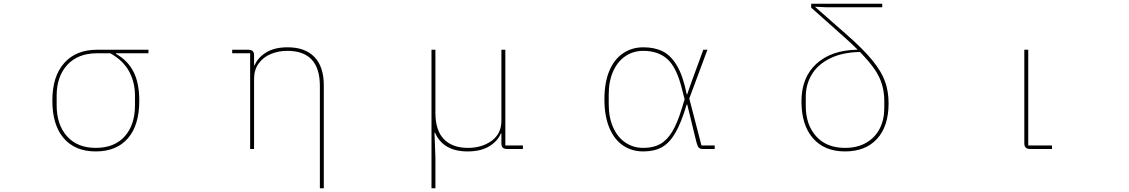

<svg xmlns="http://www.w3.org/2000/svg" viewBox="-20 -797 6040 1027"><path d="M260 -259Q260 -389 323.5 -460Q387 -531 499 -531H774V-512H600V-509Q663 -474 694 -413.5Q725 -353 725 -259Q725 -127 664 -57Q603 13 492 13Q382 13 321 -57.5Q260 -128 260 -259ZM702 -234V-285Q702 -358 670 -416Q638 -474 570 -512H499Q397 -512 340 -450Q283 -388 283 -285V-234Q283 -130 338.5 -68Q394 -6 492 -6Q592 -6 647 -67.5Q702 -129 702 -234Z M1691 -337Q1691 -525 1517 -525Q1470 -525 1429.5 -508.5Q1389 -492 1364 -458Q1339 -424 1339 -375V0H1318V-512H1222V-531H1307Q1324 -531 1331.5 -524Q1339 -517 1339 -501V-448H1342Q1360 -490 1404.5 -517Q1449 -544 1518 -544Q1612 -544 1662 -492Q1712 -440 1712 -341V210H1691Z M2288 210V-531H2309V-194Q2309 -99 2354.5 -52.5Q2400 -6 2483 -6Q2558 -6 2610 -44Q2662 -82 2662 -151V-531H2683V-19H2777V0H2694Q2677 0 2669.5 -7Q2662 -14 2662 -30V-83H2659Q2642 -42 2597 -14.5Q2552 13 2481 13Q2351 13 2307 -87H2304L2309 46V210Z M3213 -266Q3213 -356 3239.5 -418.5Q3266 -481 3313.5 -512.5Q3361 -544 3421 -544Q3482 -544 3525.5 -522Q3569 -500 3601.5 -445Q3634 -390 3653 -293H3656L3680 -362L3742 -531H3764L3667 -270L3732 -19H3803V0H3741Q3725 0 3718 -7Q3711 -14 3705 -37L3656 -238H3653Q3624 -140 3592 -85.5Q3560 -31 3519.5 -9Q3479 13 3421 13Q3360 13 3313 -18.5Q3266 -50 3239.5 -113Q3213 -176 3213 -266ZM3627 -217 3642 -266 3626 -328Q3598 -438 3549 -481.5Q3500 -525 3421 -525Q3367 -525 3325 -496.5Q3283 -468 3259.5 -415Q3236 -362 3236 -291V-240Q3236 -169 3259.5 -116Q3283 -63 3325 -34.5Q3367 -6 3421 -6Q3474 -6 3510.5 -26Q3547 -46 3575 -91.5Q3603 -137 3627 -217Z M4267 -255Q4267 -383 4347 -456Q4427 -529 4566 -531V-533Q4539 -560 4492 -602L4319 -756V-777H4699V-758H4402L4340 -761V-760L4503 -617Q4597 -535 4646.5 -474Q4696 -413 4714.5 -360Q4733 -307 4733 -244Q4733 -122 4671.5 -54.5Q4610 13 4500 13Q4390 13 4328.5 -57.5Q4267 -128 4267 -255ZM4710 -219V-257Q4710 -325 4683.5 -382.5Q4657 -440 4580 -519Q4484 -517 4418.5 -484Q4353 -451 4321.5 -397.5Q4290 -344 4290 -280V-230Q4290 -130 4345.5 -68Q4401 -6 4500 -6Q4566 -6 4613.5 -33.5Q4661 -61 4685.5 -109Q4710 -157 4710 -219Z M5490 0Q5459 0 5459 -30V-531H5480V-19H5607V0Z"/></svg>

Font: IBM Plex Sans JP Thin
Style: Regular
Weight: 100
Designer: Mike Abbink; Paul van der Laan; Pieter van Rosmalen; Wujin Sim; Yejin Wi; Jinhee Kim; Boomi Park; Yona Kim; Kichan Ma
Foundry: Sandoll Inc.
Version: Version 1.001